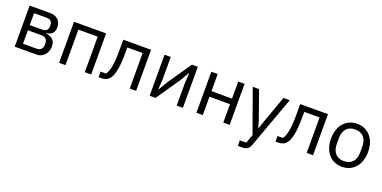

<svg xmlns="http://www.w3.org/2000/svg" viewBox="-15 -1298 4510 2268"><g transform="rotate(20 2240.0 -164.0)"><path d="M85 0H358C445 0 498 -71 498 -154C498 -218 459 -266 379 -272V-276C445 -284 480 -321 480 -385C480 -464 429 -516 345 -516H85ZM165 -66V-235H334C382 -235 412 -209 412 -162V-139C412 -92 382 -66 334 -66ZM165 -300V-450H324C368 -450 394 -427 394 -386V-364C394 -323 368 -300 324 -300Z M643 0H723V-446H966V0H1046V-516H643Z M1139 0H1170C1212 0 1242 -9 1267 -34C1307 -74 1338 -166 1338 -367V-446H1531V0H1611V-516H1262V-369C1262 -197 1241 -118 1207 -70H1139Z M1781 0H1855L2061 -300L2125 -410H2129L2121 -286V0H2199V-516H2125L1919 -216L1855 -106H1851L1859 -230V-516H1781Z M2369 0H2449V-231H2707V0H2787V-516H2707V-301H2449V-516H2369Z M3150 -165 3122 -81H3117L3093 -165L2969 -516H2889L3082 20L3043 130H2962V200H3003C3079 200 3100 182 3123 120L3354 -516H3275Z M3363 0H3394C3436 0 3466 -9 3491 -34C3531 -74 3562 -166 3562 -367V-446H3755V0H3835V-516H3486V-369C3486 -197 3465 -118 3431 -70H3363Z M4200 12C4338 12 4433 -94 4433 -258C4433 -422 4338 -528 4200 -528C4062 -528 3967 -422 3967 -258C3967 -94 4062 12 4200 12ZM4200 -59C4114 -59 4053 -112 4053 -221V-295C4053 -404 4114 -457 4200 -457C4286 -457 4347 -404 4347 -295V-221C4347 -112 4286 -59 4200 -59Z"/></g></svg>

Font: LVC Sans
Style: Regular
Weight: 400
Designer: Mike Abbink, Paul van der Laan, Pieter van Rosmalen
Foundry: Bold Monday
Version: Version 3.0